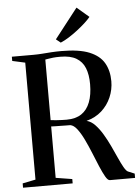

<svg xmlns="http://www.w3.org/2000/svg" viewBox="-63 -1036 785 1085"><g transform="rotate(-5 329.0 -494.0)"><path d="M23 0V-24.5L97 -39.5V-703L24.5 -719V-743H146.5Q172.5 -743 197.5 -745Q222.5 -747 249.2 -748.8Q276 -750.5 306 -750.5Q406.5 -750.5 464.5 -726.8Q522.5 -703 547.5 -659.5Q572.5 -616 572.5 -556Q572.5 -509 553.8 -465.5Q535 -422 499.8 -390.2Q464.5 -358.5 413.5 -345Q439 -339 461.2 -315.8Q483.5 -292.5 503.2 -259.5Q523 -226.5 540 -190.2Q557 -154 571.5 -121.5Q586 -89 598.5 -67Q611 -45 621 -40L658.5 -24.5V0H515.5Q504 0 490.8 -23Q477.5 -46 462.2 -82.2Q447 -118.5 430.2 -159.8Q413.5 -201 395.5 -238.5Q377.5 -276 358.5 -301Q339.5 -326 319.5 -329Q309 -329 293.8 -329.2Q278.5 -329.5 262.5 -329.8Q246.5 -330 232.8 -330.2Q219 -330.5 211.5 -331V-39.5L304.5 -24.5V0ZM302 -361.5Q353.5 -361.5 386.2 -383.5Q419 -405.5 435.2 -447.8Q451.5 -490 451.5 -550Q451.5 -604 436.5 -641.5Q421.5 -679 387.8 -699Q354 -719 297 -719Q272 -719 255.8 -717.2Q239.5 -715.5 229.2 -713.5Q219 -711.5 211.5 -710.5V-367Q225 -365 242.2 -363.8Q259.5 -362.5 275.5 -362Q291.5 -361.5 302 -361.5ZM306.5 -798.5 281 -819 412.5 -987.5 481 -929Q468 -913 447.5 -894.5Q427 -876 403 -857.5Q379 -839 354.5 -823.5Q330 -808 307.5 -798.5Z"/></g></svg>

Font: Merriweather 120pt Medium
Style: Regular
Weight: 500
Version: Version 2.100